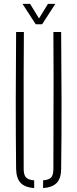

<svg xmlns="http://www.w3.org/2000/svg" viewBox="-20 -965 398 989"><path d="M63 -95Q61 -274.5 61.2 -447.8Q61.5 -621 63 -800H103Q102 -680.5 101.8 -564Q101.5 -447.5 101.8 -331Q102 -214.5 102 -95Q102 -64.5 113.5 -51.5Q125 -38.5 156 -36V4Q107.5 0 85.8 -23.5Q64 -47 63 -95ZM202 4V-36Q233 -38.5 244 -51.5Q255 -64.5 255 -95Q255 -214.5 255.5 -331Q256 -447.5 256 -564Q256 -680.5 255 -800H295Q296.5 -621 297 -447.8Q297.5 -274.5 295 -95Q294.5 -47 272.8 -23.5Q251 0 202 4ZM164 -840 96 -945H135L181 -870L227 -945H265L197 -840Z"/></svg>

Font: Big Shoulders Stencil Text Thin
Style: Regular
Weight: 100
Designer: Patric King
Foundry: XO Type Co
Version: Version 2.001